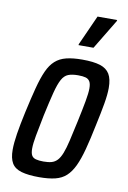

<svg xmlns="http://www.w3.org/2000/svg" viewBox="-83 -761 545 819"><g transform="rotate(10 190.0 -351.0)"><path d="M145 8Q98 8 68.5 -0.5Q39 -9 26.5 -30Q14 -51 14 -88Q14 -117 20.5 -158Q27 -199 39 -254Q53 -318 65 -363.5Q77 -409 90.5 -439Q104 -469 123.5 -486.5Q143 -504 171.5 -511Q200 -518 240 -518Q289 -518 317.5 -509Q346 -500 359 -478.5Q372 -457 372 -418Q372 -390 365 -349.5Q358 -309 346 -254Q333 -190 321 -145Q309 -100 295 -70.5Q281 -41 262 -23.5Q243 -6 214.5 1Q186 8 145 8ZM152 -61Q173 -61 187 -65Q201 -69 211.5 -80Q222 -91 230.5 -112.5Q239 -134 247 -168.5Q255 -203 266 -254Q278 -310 284.5 -346Q291 -382 291 -402Q291 -422 285 -432Q279 -442 267 -445.5Q255 -449 234 -449Q208 -449 191.5 -442.5Q175 -436 164 -416Q153 -396 143 -357.5Q133 -319 119 -254Q108 -199 101.5 -164Q95 -129 95 -107Q95 -88 100.5 -78Q106 -68 119 -64.5Q132 -61 152 -61ZM213 -576 214 -581 272 -710H357L356 -705L278 -576Z"/></g></svg>

Font: Saira ExtraCondensed Medium
Style: Italic
Weight: 500
Width: 2
Italic angle: -12°
Designer: Hector Gatti with collaboration of the Omnibus-Type team
Foundry: Omnibus-Type
Version: Version 1.101